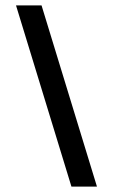

<svg xmlns="http://www.w3.org/2000/svg" viewBox="-20 -687 416 707"><path d="M243 0H337L133 -667H39Z"/></svg>

Font: Din Kursivschrift
Style: LeftEng
Weight: 400
Version: Version 1.089